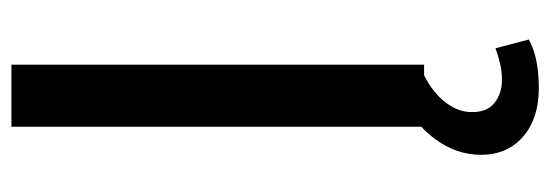

<svg xmlns="http://www.w3.org/2000/svg" viewBox="-326 -418 941 328"><g transform="rotate(-90 144.0 -254.5)"><path d="M91 0V-705H197V0ZM157 196Q105 196 74 169Q43 142 43 97Q43 55 70.5 18Q98 -19 144 -39L179 0Q164 7 149 19.5Q134 32 125 48Q116 64 116 82Q116 108 132 120.5Q148 133 171 133Q185 133 198 130Q211 127 225 122L240 179Q223 188 202.5 192Q182 196 157 196Z"/></g></svg>

Font: NunitoSans_10ptSemiBold
Style: Regular
Weight: 600
Designer: Vernon Adams
Foundry: Vernon Adams
Version: Version 3.101;gftools[0.9.27]